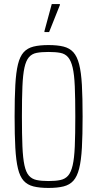

<svg xmlns="http://www.w3.org/2000/svg" viewBox="-20 -918 478 946"><path d="M219 8Q175 8 145 0.5Q115 -7 96.5 -27.5Q78 -48 68.5 -87.5Q59 -127 55.5 -189.5Q52 -252 52 -344Q52 -437 55.5 -499.5Q59 -562 68.5 -601Q78 -640 96.5 -660.5Q115 -681 145 -688.5Q175 -696 219 -696Q263 -696 293 -688.5Q323 -681 341.5 -660.5Q360 -640 370 -601Q380 -562 383.5 -499.5Q387 -437 387 -344Q387 -252 383.5 -189.5Q380 -127 370 -87.5Q360 -48 341.5 -27.5Q323 -7 293 0.5Q263 8 219 8ZM219 -26Q254 -26 277.5 -31Q301 -36 315.5 -52.5Q330 -69 338 -103.5Q346 -138 348.5 -196.5Q351 -255 351 -344Q351 -434 348.5 -492.5Q346 -551 338 -585Q330 -619 315.5 -636Q301 -653 277.5 -657.5Q254 -662 219 -662Q184 -662 160.5 -657.5Q137 -653 122.5 -636Q108 -619 100.5 -585Q93 -551 90.5 -492.5Q88 -434 88 -344Q88 -255 90.5 -196.5Q93 -138 100.5 -103.5Q108 -69 122.5 -52.5Q137 -36 160.5 -31Q184 -26 219 -26ZM199 -760V-765L235 -898H275V-893L222 -760Z"/></svg>

Font: Saira ExtraCondensed Thin
Style: Regular
Weight: 250
Width: 2
Designer: Hector Gatti with collaboration of the Omnibus-Type team
Foundry: Omnibus-Type
Version: Version 1.101